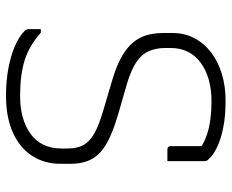

<svg xmlns="http://www.w3.org/2000/svg" viewBox="-86 -670 772 640"><g transform="rotate(90 300.0 -350.0)"><path d="M317 -716Q382 -716 433 -701.5Q484 -687 509 -661Q514 -657 515.5 -653.5Q517 -650 517 -645Q517 -625 517 -604Q517 -583 517 -562.5Q517 -542 517 -522Q507 -522 497.5 -522Q488 -522 478 -522Q473 -522 470 -525Q467 -528 467 -533Q467 -550 467 -566.5Q467 -583 467 -599.5Q467 -616 467 -633Q467 -650 467 -666L494 -614Q469 -641 425 -655Q381 -669 317 -669Q277 -669 244.5 -659.5Q212 -650 188.5 -632.5Q165 -615 152.5 -590Q140 -565 140 -534V-515Q140 -484 150.5 -460Q161 -436 187 -418.5Q213 -401 260 -387L357 -359Q402 -346 434.5 -331.5Q467 -317 487 -299Q507 -281 516.5 -256.5Q526 -232 526 -198V-166Q526 -112 499.5 -71Q473 -30 422 -7Q371 16 299 16Q250 16 207.5 8Q165 0 133 -14Q101 -28 83 -46Q79 -50 78 -53.5Q77 -57 77 -61Q77 -68 77 -74.5Q77 -81 77 -87.5Q77 -94 77 -100H89Q133 -61 181.5 -46Q230 -31 299 -31Q379 -31 427 -66.5Q475 -102 475 -169V-189Q475 -221 463.5 -242Q452 -263 424.5 -278.5Q397 -294 349 -308L251 -337Q206 -350 175.5 -366Q145 -382 126 -402.5Q107 -423 98.5 -449Q90 -475 90 -509V-539Q90 -579 107 -611.5Q124 -644 154.5 -667.5Q185 -691 226.5 -703.5Q268 -716 317 -716Z"/></g></svg>

Font: Recursive Monospace Light
Style: Regular
Weight: 300
Version: Version 1.047